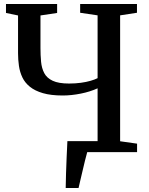

<svg xmlns="http://www.w3.org/2000/svg" viewBox="-20 -763 746 963"><path d="M309.5 180Q310 145.5 311.2 106.5Q312.5 67.5 314.2 26.2Q316 -15 318 -55H469.5V-320Q432.5 -303 385.2 -293.5Q338 -284 295 -284Q235.5 -284 195.2 -295.8Q155 -307.5 130 -327.8Q105 -348 92.2 -374.8Q79.5 -401.5 75 -432.5Q70.5 -463.5 70.5 -496V-685.5L10 -698V-743H266.5V-698L183 -685.5V-522.5Q183 -486 186 -453.5Q189 -421 202 -396.2Q215 -371.5 244.5 -357.8Q274 -344 326.5 -344Q358.5 -344 385.8 -347.8Q413 -351.5 434.5 -357.8Q456 -364 469.5 -371V-686L382 -699V-743H667V-699L582.5 -686V-54.5L667.5 -42.5V0H417.5Q412.5 16.5 406.5 41.8Q400.5 67 394 94.2Q387.5 121.5 382.2 144.5Q377 167.5 374 180Z"/></svg>

Font: Merriweather 48pt Medium
Style: Regular
Weight: 500
Version: Version 2.100